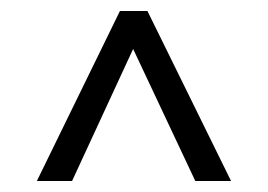

<svg xmlns="http://www.w3.org/2000/svg" viewBox="-20 -695 487 349"><path d="M198 -675H248L400 -366H335L222 -606L111 -366H47Z"/></svg>

Font: Gemunu Libre
Style: Regular
Weight: 400
Designer: Puspanada Ekanayake, Sola Matas, Pathum Egodawatta, Kosala Senevirathne
Foundry: mooniak
Version: Version 1.100